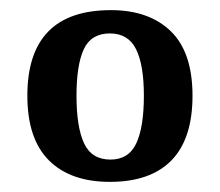

<svg xmlns="http://www.w3.org/2000/svg" viewBox="-20 -739 434 379"><path d="M197 -380Q119 -380 76.5 -422.5Q34 -465 34 -550Q34 -719 199 -719Q274 -719 317 -677.5Q360 -636 360 -550Q360 -465 318.5 -422.5Q277 -380 197 -380ZM198 -424Q234 -424 249 -456Q264 -488 264 -550Q264 -611 248.5 -642Q233 -673 197 -673Q160 -673 145.5 -642Q131 -611 131 -550Q131 -488 146 -456Q161 -424 198 -424Z"/></svg>

Font: Noto Serif Ethiopic SemiCondensed SemiBold
Style: Regular
Weight: 600
Width: 4
Designer: Monotype Design Team
Foundry: Monotype Imaging Inc.
Version: Version 2.102; ttfautohint (v1.8.4.7-5d5b)